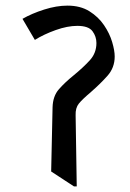

<svg xmlns="http://www.w3.org/2000/svg" viewBox="-20 -653 463 683"><path d="M162 -43 167 -271Q168 -311 189.5 -335.5Q211 -360 242 -385Q275 -412 299 -438Q323 -464 323 -500Q323 -523 309 -542Q295 -561 255 -561Q220 -561 178 -546Q136 -531 104 -511L60 -586Q93 -605 137 -619Q181 -633 220 -633Q266 -633 298 -613Q330 -593 350 -563.5Q370 -534 379 -503.5Q388 -473 388 -452Q388 -412 362 -383Q336 -354 306 -328Q305 -327 304 -326Q273 -300 260.5 -284.5Q248 -269 249 -243L253 10H243Z"/></svg>

Font: Tiro Devanagari Hindi
Style: Regular
Weight: 400
Designer: Devanagari: John Hudson & Fiona Ross. Latin: John Hudson.
Foundry: Tiro Typeworks Ltd.
Version: Version 1.52